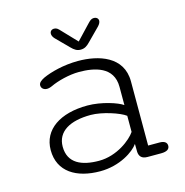

<svg xmlns="http://www.w3.org/2000/svg" viewBox="-99 -745 818 847"><g transform="rotate(-15 309.5 -322.0)"><path d="M355.5 -555 411.5 -611.5C419.5 -620 423.5 -628 423.5 -635C423.5 -645.5 415 -652.5 403 -652.5C391.5 -652.5 385 -646 374 -634.5L312.5 -569.5L250.5 -634.5C239.5 -646.5 233.5 -652.5 222 -652.5C210 -652.5 202.5 -645 202.5 -634C202.5 -627.5 205.5 -619.5 213 -611.5L269 -555C284 -539.5 295.5 -532.5 312 -532.5C329 -532.5 341 -539.5 355.5 -555ZM474 1H536C563.5 1 575 -8.5 575 -23.5C575 -38.5 563.5 -47 541.5 -47H489.5V-340C489.5 -455 379.5 -487.5 287 -487.5C221 -487.5 160 -471 125 -455C109 -447 98 -438.5 98 -426.5C98 -413.5 108.5 -404 124 -404C130.5 -404 139 -406 148.5 -410.5C179 -425 233 -439.5 278.5 -439.5C348.5 -439.5 434.5 -422.5 434.5 -330V-246.5C412 -263 339.5 -287 276 -287C152 -287 69 -232.5 69 -138.5C69 -39 149 8 256.5 8C347 8 414.5 -39 435 -69L435.5 -32C437 -11.5 448 1 474 1ZM434.5 -197.5V-124C414 -93 346 -38 263.5 -38C185 -38 124 -63.5 124 -139.5C124 -209 185 -243 279.5 -243C331 -243 409.5 -217 434.5 -197.5Z"/></g></svg>

Font: RTM Light Light
Style: Regular
Weight: 300
Designer: after Tyler Finck
Foundry: An Endless Supply
Version: Version 1.000;Glyphs 3.2.1 (3258)